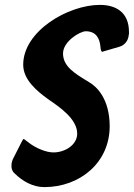

<svg xmlns="http://www.w3.org/2000/svg" viewBox="-20 -764 548 786"><path d="M508 -623V-633C508 -715 453 -744 389 -744C259 -744 75 -637 75 -499C75 -438 130 -392 177 -358C222 -327 296 -278 296 -217C296 -170 245 -140 199 -140C170 -140 128 -156 95 -182H96L91 -185C83 -192 78 -195 76 -195C75 -195 73 -191 69 -184L33 -113C29 -104 27 -96 27 -87V-83C27 -77 28 -65 39 -55C73 -21 116 2 161 2C308 2 429 -99 429 -247C429 -359 376 -410 344 -428C288 -462 238 -491 238 -545C238 -595 308 -636 331 -636C374 -636 388 -606 391 -574C392 -559 395 -552 398 -552C399 -552 402 -553 406 -554H405C427 -560 448 -567 470 -573C490 -579 506 -598 507 -622Z"/></svg>

Font: Bangerz
Style: Regular
Weight: 400
Designer: vernon adams
Foundry: Vernon Adams
Version: Version 2.10;December 28, 2023;FontCreator 13.0.0.2683 64-bi